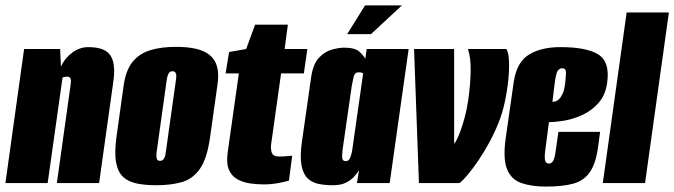

<svg xmlns="http://www.w3.org/2000/svg" viewBox="-29 -676 2490 709"><path d="M-9 0 60 -495H193L196 -430Q210 -461 237.5 -481.5Q265 -502 297 -502Q330 -502 350.5 -493.5Q371 -485 380.5 -468.5Q390 -452 392 -427.5Q394 -403 389 -371L337 0H181L232 -365Q233 -372 233 -377Q233 -382 231.5 -385.5Q230 -389 227 -391Q224 -393 219 -393Q217 -393 213.5 -392.5Q210 -392 207 -391.5Q204 -391 202 -390L147 0Z M549 8Q509 8 478 2Q447 -4 427 -21.5Q407 -39 400 -74.5Q393 -110 401 -170L428 -363Q436 -417 460.5 -447.5Q485 -478 525.5 -490.5Q566 -503 621 -503Q663 -503 694 -496Q725 -489 745 -473Q765 -457 772.5 -430Q780 -403 774 -363L747 -171Q736 -91 709.5 -53Q683 -15 642.5 -3.5Q602 8 549 8ZM562 -82Q567 -82 571 -84.5Q575 -87 578.5 -94Q582 -101 583 -112L621 -383Q623 -395 621.5 -401.5Q620 -408 616.5 -410.5Q613 -413 608 -413Q603 -413 599 -410.5Q595 -408 592 -401.5Q589 -395 587 -383L549 -112Q548 -101 549 -94Q550 -87 553.5 -84.5Q557 -82 562 -82Z M946 5Q922 5 896 1.5Q870 -2 848.5 -13.5Q827 -25 816.5 -49Q806 -73 812 -115L853 -405H804L817 -484L880 -495L913 -585H1034L1022 -495H1106L1093 -405H1009L972 -142Q970 -127 974.5 -112.5Q979 -98 1003 -98Q1015 -98 1032.5 -99.5Q1050 -101 1050 -101L1038 -9Q1038 -9 1024.5 -5.5Q1011 -2 990 1.5Q969 5 946 5Z M1200 8Q1173 8 1149 3.5Q1125 -1 1108 -16.5Q1091 -32 1084.5 -64.5Q1078 -97 1086 -153L1120 -391Q1127 -440 1149 -463Q1171 -486 1197 -493Q1223 -500 1241 -500Q1281 -500 1297 -486Q1313 -472 1320 -459L1325 -495H1480L1410 0H1289L1297 -47Q1289 -35 1277.5 -22.5Q1266 -10 1247.5 -1Q1229 8 1200 8ZM1248 -81Q1254 -81 1258 -84.5Q1262 -88 1264.5 -94.5Q1267 -101 1269 -108.5Q1271 -116 1272 -123.5Q1273 -131 1274 -138L1312 -405Q1310 -406 1308 -407Q1306 -408 1303 -408.5Q1300 -409 1296 -409Q1288 -409 1283.5 -405Q1279 -401 1276.5 -390.5Q1274 -380 1270 -359L1236 -123Q1235 -112 1234.5 -104Q1234 -96 1235 -91Q1236 -86 1239 -83.5Q1242 -81 1248 -81ZM1253 -550 1319 -656H1455L1341 -550Z M1518 0 1500 -495H1648V-146Q1650 -146 1656.5 -158Q1663 -170 1671 -191.5Q1679 -213 1687 -242.5Q1695 -272 1700 -306Q1708 -362 1709 -412Q1710 -462 1699 -495H1841Q1849 -482 1850.5 -451.5Q1852 -421 1848 -381Q1844 -341 1835 -299Q1826 -257 1811 -220Q1796 -183 1776.5 -147.5Q1757 -112 1736.5 -82Q1716 -52 1698 -30.5Q1680 -9 1668 0Z M1987 13Q1934 13 1896.5 0Q1859 -13 1843.5 -51Q1828 -89 1838 -163L1868 -373Q1879 -447 1924.5 -474.5Q1970 -502 2040 -502Q2138 -502 2181 -474.5Q2224 -447 2213 -370Q2207 -326 2182.5 -297.5Q2158 -269 2124.5 -253Q2091 -237 2057 -231Q2023 -225 1998 -225L1984 -117Q1981 -92 1984.5 -82Q1988 -72 1998 -72Q2006 -72 2012 -79.5Q2018 -87 2022 -112L2033 -189H2187L2180 -137Q2172 -74 2150 -41.5Q2128 -9 2088.5 2Q2049 13 1987 13ZM2011 -300Q2015 -300 2021.5 -301.5Q2028 -303 2035 -309.5Q2042 -316 2048.5 -330Q2055 -344 2058 -369Q2060 -386 2061 -405Q2062 -424 2047 -424Q2036 -424 2029.5 -413Q2023 -402 2018 -358Z M2197 0 2285 -630H2441L2353 0Z"/></svg>

Font: Alumni Sans Black
Style: Italic
Weight: 900
Italic angle: -8°
Version: Version 1.016